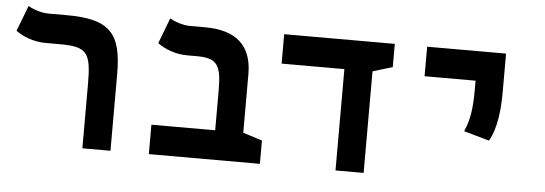

<svg xmlns="http://www.w3.org/2000/svg" viewBox="-44 -735 2432 857"><g transform="rotate(5 1172.0 -306.0)"><path d="M473.1 -345.2C473.1 -526.9 418 -585.9 226.6 -585.9H143.1C107.4 -585.9 67.4 -602.5 52.7 -611.8L8.8 -497.1C41 -473.6 88.4 -454.1 143.6 -454.1H208.5C330.6 -454.1 347.2 -426.8 347.2 -285.2V0H473.1Z M1142.6 -104.5 1056.6 -131.8V-395C1056.6 -521 986.3 -585.9 846.2 -585.9H777.8C742.2 -585.9 702.1 -602.5 687.5 -611.8L643.6 -497.1C675.8 -473.6 723.1 -454.1 778.3 -454.1H819.8C910.2 -454.1 930.7 -426.3 930.7 -311.5V-131.8H645V0H1142.6Z M1481.4 0H1607.4V-455.1L1695.8 -481.9V-585.9H1200.2V-454.1H1481.4Z M2151.9 -192.4C2186.5 -250.5 2194.3 -338.4 2194.3 -414.1V-585.9H1840.8V-453.6H2069.3V-414.1C2069.3 -338.4 2063.5 -280.8 2038.1 -224.6Z"/></g></svg>

Font: Cascadia Code
Style: Bold
Weight: 700
Monospace: yes
Designer: Aaron Bell
Foundry: Saja Typeworks
Version: Version 2404.023